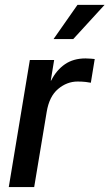

<svg xmlns="http://www.w3.org/2000/svg" viewBox="-20 -759 444 779"><path d="M15.6 0 101.1 -515.6H199.7L186 -432.1H187.5Q209 -474.6 243.4 -498.3Q277.8 -522 327.1 -522Q338.9 -522 348.6 -521Q358.4 -520 364.3 -519.5L348.6 -423.3Q342.8 -424.8 327.9 -426.5Q313 -428.2 294.9 -428.2Q251.5 -428.2 215.6 -397.9Q179.7 -367.7 169.4 -304.7L118.7 0ZM197.3 -600.6 294.4 -739.3H404.3L277.3 -600.6Z"/></svg>

Font: Inter Display Medium
Style: Italic
Weight: 500
Italic angle: -9.39999°
Designer: Rasmus Andersson
Foundry: rsms
Version: Version 4.000;git-a52131595